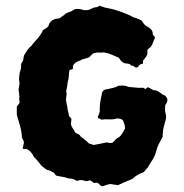

<svg xmlns="http://www.w3.org/2000/svg" viewBox="-20 -630 647 674"><path d="M562 -210Q561 -206 558.5 -198Q556 -190 554 -181Q553 -177 552.5 -173.5Q552 -170 552 -167Q551 -162 551 -157.5Q551 -153 551 -150Q544 -137 537.5 -124.5Q531 -112 528 -98Q524 -82 515 -68.5Q506 -55 498 -41Q494 -37 491 -33.5Q488 -30 485 -26Q474 -22 464 -16.5Q454 -11 446 -3Q445 -2 442.5 -1Q440 0 438 1Q427 5 416 10Q405 15 394 20L367 16Q360 17 353 19.5Q346 22 340 24Q333 23 329 17Q326 15 323 12.5Q320 10 315 12Q309 13 305 9Q301 5 296 3Q293 4 290.5 4.5Q288 5 283 6L267 2Q258 2 250 5Q245 3 240 0Q235 -3 228 -3Q221 -3 214.5 -5.5Q208 -8 201 -9Q195 -10 189.5 -11Q184 -12 179 -13Q175 -15 173 -18Q171 -21 169 -24Q165 -26 163 -26Q160 -29 156 -30.5Q152 -32 147 -33Q140 -36 135 -40.5Q130 -45 125 -49Q118 -57 112.5 -64.5Q107 -72 99 -79L94 -89Q89 -95 85.5 -99Q82 -103 74 -107H62Q61 -107 60 -109Q59 -111 60 -112Q61 -116 62 -120.5Q63 -125 64 -129Q64 -134 61.5 -138Q59 -142 57 -147Q56 -168 50.5 -187.5Q45 -207 39 -227V-256Q42 -259 44.5 -263Q47 -267 49 -270Q48 -275 47.5 -280Q47 -285 48 -290Q48 -296 47 -302.5Q46 -309 45 -316Q45 -317 46 -320.5Q47 -324 47 -328Q48 -331 48.5 -334.5Q49 -338 48 -342Q46 -350 47 -357.5Q48 -365 49 -374Q51 -381 53 -387.5Q55 -394 54 -401Q54 -407 56 -409Q61 -415 62 -422Q63 -429 64 -435Q69 -444 75.5 -453.5Q82 -463 91 -470Q94 -474 97 -478Q100 -482 103 -485Q121 -503 131 -524Q135 -527 138.5 -529Q142 -531 146 -534Q147 -537 150 -538Q154 -558 176 -564Q178 -564 181.5 -564.5Q185 -565 189 -566Q192 -568 196.5 -571.5Q201 -575 205 -577Q208 -581 213 -583.5Q218 -586 223 -588Q229 -589 234 -592.5Q239 -596 244 -598Q256 -600 265 -597Q285 -590 302 -600Q309 -604 316.5 -604.5Q324 -605 329 -610Q340 -606 350 -603L370 -599Q380 -597 390 -593.5Q400 -590 409 -587Q419 -583 429 -579Q439 -575 447 -570Q451 -568 454.5 -567.5Q458 -567 461 -565Q466 -563 470 -561.5Q474 -560 477 -558Q480 -554 482.5 -550Q485 -546 489 -542Q491 -540 494 -538.5Q497 -537 500 -535Q507 -531 511.5 -525.5Q516 -520 516 -512Q516 -508 519.5 -505Q523 -502 524 -497Q519 -487 516 -478Q512 -465 500 -458Q499 -457 498.5 -455.5Q498 -454 497 -452Q499 -441 494 -433Q489 -425 482 -417Q482 -413 482 -409.5Q482 -406 477 -405Q476 -406 472 -403.5Q468 -401 467 -399Q466 -395 461.5 -393.5Q457 -392 454 -394Q449 -400 440 -400L439 -401Q438 -402 437 -403.5Q436 -405 435 -405Q429 -407 425 -407Q410 -407 400 -423Q399 -425 396 -428Q383 -433 371 -438.5Q359 -444 345 -446Q335 -445 326 -445.5Q317 -446 306 -442L293 -429Q286 -426 279.5 -424.5Q273 -423 267 -421Q262 -417 256 -415.5Q250 -414 244 -409Q241 -407 236 -399V-388Q230 -385 225 -385Q223 -381 222.5 -377.5Q222 -374 222 -370Q222 -356 218 -344Q217 -337 216 -329Q215 -321 213 -313Q212 -312 212.5 -309.5Q213 -307 213 -305Q215 -300 214 -299Q213 -292 212 -284.5Q211 -277 213 -270Q215 -263 216 -256Q217 -249 218 -241Q220 -237 220.5 -233Q221 -229 222 -224Q226 -218 231 -213Q230 -209 230 -204.5Q230 -200 229 -195Q230 -187 235 -180.5Q240 -174 243 -166Q248 -162 254 -159.5Q260 -157 263 -151Q271 -145 278.5 -139Q286 -133 293 -126Q297 -125 300.5 -124Q304 -123 308 -121Q319 -123 330 -125Q341 -127 353 -130Q356 -130 359 -129.5Q362 -129 366 -128Q369 -128 372.5 -128.5Q376 -129 377 -131Q381 -134 383.5 -137.5Q386 -141 390 -144Q393 -146 396 -147.5Q399 -149 401 -151Q407 -158 411 -165Q415 -172 419 -179Q419 -185 417.5 -191Q416 -197 414 -202Q412 -211 401 -213Q393 -215 390 -214Q376 -210 362.5 -211Q349 -212 336 -210Q332 -213 325 -215Q322 -219 324 -221Q327 -228 329 -234Q331 -240 330 -247Q330 -263 333 -278Q336 -293 339 -307Q345 -317 357 -317Q367 -319 377 -321.5Q387 -324 396 -329Q405 -330 414 -329.5Q423 -329 431 -325Q444 -324 456.5 -322.5Q469 -321 482 -322Q484 -321 486.5 -320Q489 -319 490 -317Q493 -320 499 -324Q504 -322 509 -319Q514 -316 518 -314Q520 -313 523.5 -313Q527 -313 530 -312Q538 -308 545.5 -302Q553 -296 560 -294Q569 -285 567.5 -276.5Q566 -268 560 -261Q560 -255 559.5 -249Q559 -243 560 -237Q561 -233 562.5 -227Q564 -221 562 -210Z"/></svg>

Font: Darumadrop One
Style: Regular
Weight: 400
Version: Version 1.000